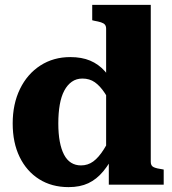

<svg xmlns="http://www.w3.org/2000/svg" viewBox="-20 -757 706 787"><path d="M598 -93Q598 -77 610.5 -71.5Q623 -66 646 -63L651 -62V0H426V-118L415 -110V-639Q415 -650 410 -656Q405 -662 394 -665.5Q383 -669 366 -672L358 -674V-737H598ZM268 -523Q315 -523 349.5 -508.5Q384 -494 410 -465Q436 -436 455 -392L451 -300Q429 -346 409.5 -375.5Q390 -405 368.5 -420Q347 -435 318 -435Q293 -435 274.5 -422Q256 -409 243.5 -385.5Q231 -362 225 -328Q219 -294 219 -251Q219 -209 225 -177Q231 -145 242.5 -123Q254 -101 271.5 -90Q289 -79 312 -79Q340 -79 362 -95Q384 -111 405 -144Q426 -177 450 -228L454 -135Q430 -87 403 -54.5Q376 -22 342 -6Q308 10 261 10Q192 10 140.5 -22.5Q89 -55 60.5 -113.5Q32 -172 32 -251Q32 -331 62 -392.5Q92 -454 145.5 -488.5Q199 -523 268 -523Z"/></svg>

Font: Roboto Serif 36pt
Style: Bold
Weight: 700
Version: Version 1.008